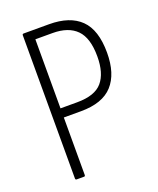

<svg xmlns="http://www.w3.org/2000/svg" viewBox="-125 -732 668 810"><g transform="rotate(-20 209.0 -327.5)"><path d="M79 0Q73 0 73 -6V-649Q73 -655 79 -655H193Q286 -655 334 -608Q382 -561 382 -459Q382 -364 336.5 -314Q291 -264 194 -264H117V-6Q117 0 112 0ZM117 -305H192Q272 -305 305 -344Q338 -383 338 -458Q338 -541 301.5 -578Q265 -615 194 -615H117Z"/></g></svg>

Font: Sofia Sans Condensed Light
Style: Regular
Weight: 300
Designer: Botio Nikoltchev, Ani Petrova
Foundry: lettersoup
Version: Version 4.101